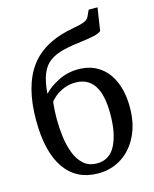

<svg xmlns="http://www.w3.org/2000/svg" viewBox="-128 -951 842 1047"><g transform="rotate(-15 293.0 -428.0)"><path d="M296.5 10Q173.5 10 107.8 -84Q42 -178 42 -357.5Q42 -549.5 120.5 -656Q199 -762.5 375 -792Q407 -797.5 429 -805.5Q451 -813.5 459 -831L475 -866H525L505.5 -737.5Q492.5 -726 464 -719.8Q435.5 -713.5 398.5 -709Q334 -701.5 287.5 -690.2Q241 -679 209.8 -656.2Q178.5 -633.5 161.5 -591.8Q144.5 -550 139 -481Q171 -515 222.8 -541Q274.5 -567 334 -567Q405 -567 454.2 -532.8Q503.5 -498.5 529 -437Q554.5 -375.5 554.5 -294Q554.5 -203 521.2 -134.8Q488 -66.5 429.5 -28.2Q371 10 296.5 10ZM303 -44.5Q374.5 -44.5 408.2 -110.5Q442 -176.5 442 -286.5Q442 -396 406.5 -448.5Q371 -501 302.5 -501Q265.5 -501 235.8 -488.5Q206 -476 186 -459.5Q166 -443 158 -430.5Q152.5 -384 152.5 -335.5Q152.5 -285.5 159 -234.2Q165.5 -183 182 -140Q198.5 -97 228 -70.8Q257.5 -44.5 303 -44.5Z"/></g></svg>

Font: Merriweather
Style: Regular
Weight: 400
Designer: Eben Sorkin
Foundry: Eben Sorkin
Version: Version 2.100; ttfautohint (v1.7.19-72a1) -l 8 -r 50 -G 200 